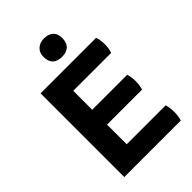

<svg xmlns="http://www.w3.org/2000/svg" viewBox="-266 -1041 1153 1153"><g transform="rotate(-45 310.0 -465.0)"><path d="M85.9 -710.9Q85.9 -688.5 85.9 -622.1Q85.9 -466.8 85.9 0Q206.1 0 565.4 0Q569.3 -8.8 572.3 -27.3Q575.2 -44.9 575.2 -65.4Q575.2 -85 572.3 -102.5Q569.3 -120.1 565.4 -128.9Q455.1 -128.9 235.4 -128.9Q235.4 -170.9 235.4 -295.9Q309.6 -295.9 532.2 -295.9Q536.1 -305.7 539.1 -322.3Q542 -339.8 542 -359.4Q542 -378.9 539.1 -395.5Q536.1 -412.1 532.2 -421.9Q432.6 -421.9 235.4 -421.9Q235.4 -461.9 235.4 -583Q315.4 -583 556.6 -583Q561.5 -591.8 564.5 -609.4Q567.4 -627 567.4 -647.5Q567.4 -667 564.5 -684.6Q561.5 -702.1 556.6 -710.9Q400.4 -710.9 85.9 -710.9ZM334 -929.7Q296.9 -929.7 275.4 -909.2Q252.9 -889.6 252.9 -853.5Q252.9 -814.5 273.4 -793.9Q293.9 -774.4 334 -774.4Q370.1 -774.4 391.6 -793.9Q413.1 -814.5 413.1 -853.5Q413.1 -891.6 391.6 -911.1Q369.1 -929.7 334 -929.7Z"/></g></svg>

Font: cl
Style: Bold
Weight: 400
Designer: Mitja Miklavcic
Version: Version 7.504; 2011; Build 1021